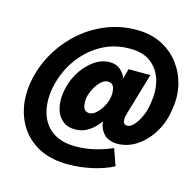

<svg xmlns="http://www.w3.org/2000/svg" viewBox="-108 -836 995 976"><g transform="rotate(15 389.0 -348.5)"><path d="M426 -432Q447 -430 453 -409.5Q459 -389 456 -364Q453 -339 438.5 -312Q424 -285 404 -267.5Q384 -250 364 -253Q343 -256 337.5 -276Q332 -296 335 -320Q338 -344 352 -371.5Q366 -399 385.5 -417Q405 -435 426 -432ZM40 -320Q26 -226 55 -147.5Q84 -69 153 -21.5Q222 26 328 27Q396 27 458 13Q520 -1 569 -26L538 -114Q493 -94 444 -82.5Q395 -71 344 -71Q267 -72 221.5 -106Q176 -140 160 -196Q144 -252 155 -320Q169 -402 214.5 -471Q260 -540 329.5 -581.5Q399 -623 486 -623Q558 -623 599.5 -589Q641 -555 655.5 -501.5Q670 -448 660 -390Q657 -353 641.5 -317Q626 -281 605.5 -259Q585 -237 566 -242Q554 -244 551.5 -255.5Q549 -267 550 -280Q552 -287 554 -293.5Q556 -300 557 -306L620 -520H505L491 -468Q481 -494 460.5 -511.5Q440 -529 408 -530Q362 -531 320 -500.5Q278 -470 249.5 -420Q221 -370 214 -312Q209 -270 218.5 -234Q228 -198 254 -176Q280 -154 322 -154Q360 -154 392 -175Q424 -196 448 -230Q451 -193 474.5 -167Q498 -141 543 -139Q599 -138 648.5 -170.5Q698 -203 732 -260.5Q766 -318 774 -390Q784 -452 769.5 -511.5Q755 -571 718.5 -619Q682 -667 625.5 -695.5Q569 -724 494 -724Q408 -724 331 -692Q254 -660 193.5 -604Q133 -548 93 -475Q53 -402 40 -320Z"/></g></svg>

Font: Jost* 700 Bold Italic
Style: Bold Italic
Weight: 700
Italic angle: -10°
Version: Version 3.200; ttfautohint (v0.97) -l 8 -r 50 -G 200 -x 14 -